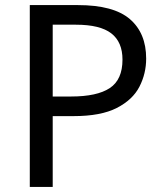

<svg xmlns="http://www.w3.org/2000/svg" viewBox="-20 -734 645 754"><path d="M286 -714Q426 -714 490 -659Q554 -604 554 -504Q554 -445 527.5 -393.5Q501 -342 438.5 -310Q376 -278 269 -278H187V0H97V-714ZM278 -637H187V-355H259Q361 -355 411 -388Q461 -421 461 -500Q461 -569 417 -603Q373 -637 278 -637Z"/></svg>

Font: Noto Sans Chorasmian
Style: Regular
Weight: 400
Designer: Federico Parra Barrios
Foundry: Google LLC
Version: Version 1.004; ttfautohint (v1.8.4.7-5d5b)